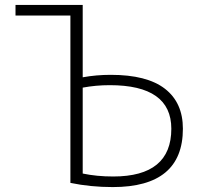

<svg xmlns="http://www.w3.org/2000/svg" viewBox="-20 -750 811 780"><path d="M266 -687H43V-730H316V-436Q371 -446 430 -446Q577 -446 650 -389.5Q723 -333 723 -227Q723 10 438 10Q348 10 266 -7ZM316 -394V-45Q373 -33 440 -33Q676 -33 676 -227Q676 -404 426 -404Q369 -404 316 -394Z"/></svg>

Font: Mplus 1p Light
Style: Regular
Weight: 300
Version: Version 1.061